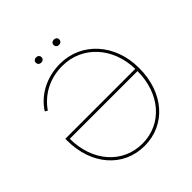

<svg xmlns="http://www.w3.org/2000/svg" viewBox="-220 -992 1155 1155"><g transform="rotate(-45 357.5 -414.5)"><path d="M267 -789C281 -789 291 -798 291 -812C291 -825 281 -834 267 -834C253 -834 243 -825 243 -812C243 -798 253 -789 267 -789ZM418 -789C432 -789 442 -798 442 -812C442 -825 432 -834 418 -834C404 -834 394 -825 394 -812C394 -798 404 -789 418 -789ZM45 -363V-348C45 -142 172 5 352 5H353C533 5 660 -142 660 -348V-352C660 -554 524 -705 342 -705H341C228 -705 129 -653 74 -567L90 -557C148 -640 237 -686 341 -686H342C511 -686 636 -549 640 -363ZM640 -344C640 -152 520 -14 353 -14H352C185 -14 64 -152 64 -344Z"/></g></svg>

Font: Fixel Display Thin
Style: Regular
Weight: 100
Designer: AlfaBravo + MacPaw
Foundry: Kyrylo Tkachov, Marchela Mozhyna, Serhii Makarenko, Maria Weinstein, Zakhar Kryvoshyya
Version: Version 1.211